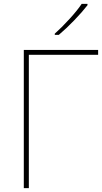

<svg xmlns="http://www.w3.org/2000/svg" viewBox="-20 -972 529 992"><path d="M487 -689H129V0H103V-714H487ZM432 -945Q404 -909 363 -866.5Q322 -824 284 -792H263V-798Q298 -829 339.5 -874.5Q381 -920 402 -952H432Z"/></svg>

Font: Noto Sans UI Thin
Style: Regular
Weight: 250
Designer: Monotype Design Team
Foundry: Monotype Imaging Inc.
Version: Version 1.001